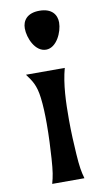

<svg xmlns="http://www.w3.org/2000/svg" viewBox="-87 -803 465 845"><g transform="rotate(-10 145.5 -380.0)"><path d="M152.3 -586.4C199.2 -586.4 229 -651.9 229 -694.8C229 -728.5 208.5 -760.3 152.3 -760.3C96.2 -760.3 75.7 -728.5 75.7 -694.8C75.7 -651.9 103.5 -586.4 152.3 -586.4ZM218.8 -493.2H45.4C68.8 -460.9 85 -440.4 92.3 -381.3C96.7 -346.7 98.1 -306.6 98.1 -265.1C98.1 -210 95.2 -154.3 92.3 -111.3C88.4 -52.7 84.5 -31.7 75.7 0H219.7C210.9 -31.7 207 -52.7 203.1 -111.3C200.2 -154.3 197.3 -210 197.3 -265.1C197.3 -343.8 199.7 -422.9 218.8 -493.2Z"/></g></svg>

Font: Amarante
Style: Regular
Weight: 400
Designer: Karolina Lach
Foundry: Sorkin Type Co.
Version: Version 1.001